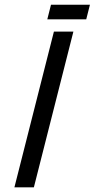

<svg xmlns="http://www.w3.org/2000/svg" viewBox="-20 -802 405 822"><path d="M125 0H41.7L210.8 -666.7H294.2ZM182.5 -719.2 198.3 -781.7H365L349.2 -719.2Z"/></svg>

Font: Yulong
Style: Italic
Weight: 400
Italic angle: -14.25°
Designer: GGBotNet
Foundry: f0n7.com
Version: 1.00